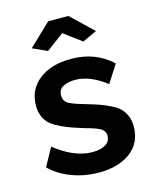

<svg xmlns="http://www.w3.org/2000/svg" viewBox="-112 -806 718 892"><g transform="rotate(-15 247.0 -360.0)"><path d="M100.1 -628.9 206.1 -730H303.2L409.2 -628.9L339.8 -597.2L254.9 -660.2L169.9 -597.2ZM253.9 9.8Q186 9.8 125 -12.7Q64 -35.2 21 -77.1L68.8 -164.1Q162.6 -89.8 249 -89.8Q288.6 -89.8 311.8 -104.2Q335 -118.7 335 -146Q335 -152.3 333.7 -157.5Q332.5 -162.6 328.9 -167.2Q325.2 -171.9 322.3 -175.3Q319.3 -178.7 312 -182.4Q304.7 -186 299.8 -188.2Q294.9 -190.4 284.2 -194.1Q273.4 -197.8 267.3 -199.5Q261.2 -201.2 247.1 -205.3Q232.9 -209.5 225.1 -211.9Q186.5 -224.1 161.9 -233.9Q137.2 -243.7 113.8 -256.8Q90.3 -270 77.6 -284.7Q64.9 -299.3 57.4 -319.3Q49.8 -339.4 49.8 -365.2Q49.8 -442.4 107.9 -488.3Q166 -534.2 262.2 -534.2Q379.9 -534.2 459 -460L404.8 -375Q326.7 -435.1 255.9 -435.1Q220.7 -435.1 197.8 -422.4Q174.8 -409.7 174.8 -380.9Q174.8 -355 195.3 -342.5Q215.8 -330.1 270 -314.9Q313.5 -302.2 338.9 -293.2Q364.3 -284.2 391.4 -270.5Q418.5 -256.8 432.4 -241.9Q446.3 -227.1 455.1 -205.6Q463.9 -184.1 463.9 -155.8Q463.9 -78.6 407 -34.4Q350.1 9.8 253.9 9.8Z"/></g></svg>

Font: Rawline
Style: Bold
Weight: 700
Designer: Matt McInerney, Pablo Impallari, Rodrigo Fuenzalida
Foundry: Matt McInerney, Pablo Impallari, Rodrigo Fuenzalida
Version: Version 4.020;PS 004.020;hotconv 1.0.88;makeotf.lib2.5.64775